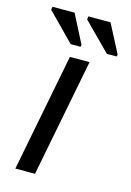

<svg xmlns="http://www.w3.org/2000/svg" viewBox="-112 -775 566 831"><g transform="rotate(15 171.5 -359.0)"><path d="M131 0H43L146 -528H234ZM179 -582H135L15 -704L17 -718H116L181 -591ZM341 -582H297L176 -704L178 -718H277L343 -591Z"/></g></svg>

Font: Libra Sans
Style: Italic
Weight: 400
Italic angle: -12°
Foundry: Context Ltd
Version: Version 1.002